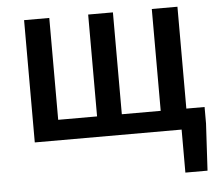

<svg xmlns="http://www.w3.org/2000/svg" viewBox="-52 -608 982 860"><g transform="rotate(-5 438.5 -178.5)"><path d="M776.4 -91.8H858.4V-17.6L846.7 193.4H747.1V0H86.9V-549.8H200.2V-91.8H375V-549.8H486.3V-91.8H661.1V-549.8H776.4Z"/></g></svg>

Font: Gen Shin Gothic Medium
Style: Regular
Weight: 500
Designer: [Source Han Sans]
Ryoko NISHIZUKA  (kana & ideographs); Paul D. Hunt (Latin, Greek & Cyrillic); Wenlong ZHANG  (bopomofo
Version: Version 1.002.20150607